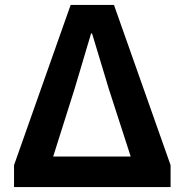

<svg xmlns="http://www.w3.org/2000/svg" viewBox="-20 -760 750 780"><path d="M37 0H673V-89L443 -740H267L37 -89ZM196 -124 283 -399 350 -624H354L422 -399L511 -124Z"/></svg>

Font: Noto Sans Mono CJK JP Bold
Style: Regular
Weight: 700
Designer: Ryoko NISHIZUKA (kana & ideographs); Paul D. Hunt (Latin, Greek & Cyrillic); Wenlong ZHANG (bopomofo); Sandoll Communica
Foundry: Adobe Systems Incorporated
Version: Version 1.004;PS 1.004;hotconv 1.0.82;makeotf.lib2.5.63406